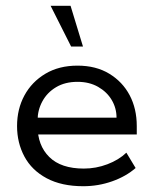

<svg xmlns="http://www.w3.org/2000/svg" viewBox="-20 -634 532 664"><path d="M268 10Q193 10 141.5 -17.5Q90 -45 64.5 -92.5Q39 -140 39 -198Q39 -257 64.5 -304Q90 -351 137 -379Q184 -407 248 -407Q312 -407 358 -379Q404 -351 428.5 -304.5Q453 -258 453 -198V-169H83V-227H383Q383 -260 366.5 -288Q350 -316 319.5 -333.5Q289 -351 248 -351Q205 -351 174 -332.5Q143 -314 126.5 -283.5Q110 -253 110 -218V-198Q110 -131 150.5 -91Q191 -51 270 -51Q312 -51 351.5 -66Q391 -81 417 -106L449 -53Q416 -24 368 -7Q320 10 268 10ZM226 -473 155 -614H224L267 -473Z"/></svg>

Font: Rokkitt
Style: Regular
Weight: 400
Designer: Vernon Adams
Foundry: Vernon Adams
Version: Version 3.103